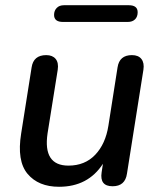

<svg xmlns="http://www.w3.org/2000/svg" viewBox="-20 -706 609 735"><path d="M206 9Q127 9 85.5 -40.5Q44 -90 61 -195L101 -448Q108 -495 157 -495Q181 -495 193 -480.5Q205 -466 201 -439L162 -195Q144 -72 242 -72Q305 -72 344.5 -113.5Q384 -155 395 -225L430 -448Q437 -495 485 -495Q510 -495 521.5 -480Q533 -465 529 -439L466 -41Q459 7 411 7Q361 7 369 -46L374 -79Q317 9 206 9ZM221 -622Q187 -622 187 -649Q187 -665 197 -675.5Q207 -686 225 -686H473Q507 -686 507 -659Q507 -642 497 -632Q487 -622 469 -622Z"/></svg>

Font: Nunito SemiBold
Style: Italic
Weight: 600
Italic angle: -9°
Designer: Vernon Adams
Foundry: Vernon Adams
Version: Version 3.601; ttfautohint (v1.8.2.53-6de2)